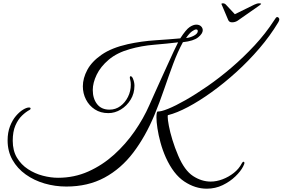

<svg xmlns="http://www.w3.org/2000/svg" viewBox="-20 -956 1709 1161"><path d="M1230 185Q1160 185 1094.5 141.5Q1029 98 983 -3Q963 -48 950.5 -94Q938 -140 932 -180Q926 -220 926 -246Q926 -278 933 -282Q952 -280 996.5 -298Q1041 -316 1102.5 -351Q1164 -386 1235.5 -435.5Q1307 -485 1379.5 -547Q1452 -609 1519 -681Q1586 -753 1637 -832Q1644 -843 1648 -848Q1652 -853 1656 -853Q1661 -853 1665 -848.5Q1669 -844 1669 -839Q1669 -831 1662 -820Q1614 -740 1548.5 -663.5Q1483 -587 1409 -520Q1335 -453 1260 -399Q1185 -345 1117 -309Q1049 -273 997 -260Q994 -262 994 -250Q994 -233 1001 -195.5Q1008 -158 1022.5 -110.5Q1037 -63 1058 -14Q1096 75 1147.5 108.5Q1199 142 1254 142Q1289 142 1326 128Q1363 114 1394 89.5Q1425 65 1442 32Q1448 22 1451 22Q1458 22 1458 30Q1458 33 1456.5 36.5Q1455 40 1450 51Q1436 79 1403.5 110.5Q1371 142 1326.5 163.5Q1282 185 1230 185ZM381 172Q313 172 249.5 153.5Q186 135 135.5 99Q85 63 55.5 11Q26 -41 26 -107Q26 -155 40.5 -192.5Q55 -230 76.5 -255Q98 -280 119.5 -293Q141 -306 155 -306Q165 -306 165 -300Q165 -295 160 -292Q137 -280 113 -257Q89 -234 73 -197Q57 -160 57 -105Q57 -45 82.5 -2.5Q108 40 149.5 67Q191 94 239 106.5Q287 119 331 119Q429 119 514 81Q599 43 669.5 -20.5Q740 -84 794 -162Q848 -240 883 -320Q896 -349 914 -389.5Q932 -430 953 -476Q974 -522 994 -566Q1014 -610 1030.5 -645.5Q1047 -681 1057 -700Q990 -692 912.5 -685.5Q835 -679 765 -659Q687 -637 637.5 -595Q588 -553 564.5 -504Q541 -455 541 -412Q541 -360 567 -326.5Q593 -293 642 -293Q679 -293 708 -314.5Q737 -336 754 -370.5Q771 -405 771 -444Q771 -460 768 -471Q765 -482 765 -488Q765 -495 770 -495Q777 -495 783 -483Q793 -460 793 -438Q793 -391 770 -353.5Q747 -316 711 -294Q675 -272 635 -272Q588 -272 553.5 -294.5Q519 -317 500 -354Q481 -391 481 -434Q481 -483 508 -533.5Q535 -584 595 -625.5Q655 -667 753 -689Q835 -707 920 -712.5Q1005 -718 1070 -724Q1105 -778 1127 -792.5Q1149 -807 1167 -807Q1185 -807 1195.5 -797Q1206 -787 1206 -773Q1206 -753 1178.5 -730.5Q1151 -708 1086 -701Q1054 -642 1027 -569.5Q1000 -497 973 -418Q946 -339 914 -261Q860 -131 786 -33.5Q712 64 612 118Q512 172 381 172ZM1105 -726Q1130 -728 1153 -740.5Q1176 -753 1176 -768Q1176 -778 1166 -778Q1157 -778 1141 -766.5Q1125 -755 1105 -726ZM1383 -821Q1366 -821 1360 -835L1324 -920Q1323 -922 1321 -926.5Q1319 -931 1319 -932Q1319 -936 1327 -936Q1338 -936 1345 -929L1400 -870L1518 -928Q1534 -936 1548 -936Q1559 -936 1559 -932Q1559 -931 1555.5 -928.5Q1552 -926 1550 -924L1417 -831Q1402 -821 1383 -821Z"/></svg>

Font: Great Vibes
Style: Regular
Weight: 400
Designer: Robert E. Leuschke, Viktoriya Grabowska, Viviana Monsalve, Eben Sorkin
Foundry: Robert E. Leuschke
Version: Version 1.103; ttfautohint (v1.8.4.7-5d5b)